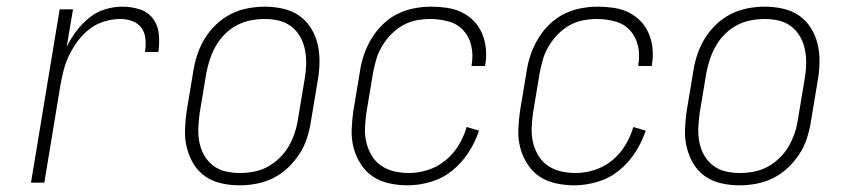

<svg xmlns="http://www.w3.org/2000/svg" viewBox="-20 -548 2540 576"><path d="M73 0 159 -520H199L180 -407Q192 -432 209 -454.5Q226 -477 247.5 -494.5Q269 -512 295 -520Q321 -528 347 -528Q374 -528 399 -520Q424 -512 439 -492Q454 -472 456.5 -445.5Q459 -419 455 -392H415Q418 -411 416.5 -430Q415 -449 405 -463.5Q395 -478 377.5 -484.5Q360 -491 341 -491Q318 -491 294 -484Q270 -477 250 -462Q230 -447 214.5 -426.5Q199 -406 188 -383.5Q177 -361 171 -337.5Q165 -314 161 -291L113 0Z M699 8Q671 8 644 2Q617 -4 595.5 -19Q574 -34 560.5 -56.5Q547 -79 540.5 -105Q534 -131 535 -159Q536 -187 540 -215L560 -335Q564 -361 572.5 -386Q581 -411 595 -433.5Q609 -456 629 -475Q649 -494 673 -506Q697 -518 723 -523Q749 -528 774 -528Q802 -528 829 -522Q856 -516 877.5 -501Q899 -486 913 -463.5Q927 -441 933 -415Q939 -389 938.5 -361Q938 -333 933 -305L913 -185Q909 -159 901 -134Q893 -109 878.5 -86.5Q864 -64 844 -45Q824 -26 800 -14Q776 -2 750 3Q724 8 699 8ZM700 -29Q720 -29 741.5 -33Q763 -37 782.5 -47.5Q802 -58 818.5 -74Q835 -90 846 -109Q857 -128 864 -149Q871 -170 874 -191L894 -311Q898 -333 898.5 -355Q899 -377 895 -398Q891 -419 881 -437Q871 -455 854.5 -468Q838 -481 817.5 -486Q797 -491 774 -491Q754 -491 732.5 -487Q711 -483 691 -472.5Q671 -462 655 -446Q639 -430 628 -411Q617 -392 610 -371Q603 -350 599 -329L579 -209Q576 -187 575 -165Q574 -143 578 -122Q582 -101 592 -83Q602 -65 618.5 -52Q635 -39 656 -34Q677 -29 700 -29Z M1203 8Q1175 8 1147.5 2Q1120 -4 1098.5 -18.5Q1077 -33 1062.5 -55.5Q1048 -78 1041 -104Q1034 -130 1035 -158.5Q1036 -187 1040 -215L1060 -335Q1064 -361 1072.5 -385.5Q1081 -410 1095 -433Q1109 -456 1128.5 -475Q1148 -494 1172 -506Q1196 -518 1222 -523Q1248 -528 1273 -528Q1297 -528 1321 -524.5Q1345 -521 1365.5 -511Q1386 -501 1401.5 -485Q1417 -469 1426 -448Q1435 -427 1437.5 -403.5Q1440 -380 1436 -356L1435 -350H1395V-354Q1400 -383 1394 -410Q1388 -437 1370.5 -456.5Q1353 -476 1326 -483.5Q1299 -491 1270 -491Q1250 -491 1229 -487Q1208 -483 1188.5 -472Q1169 -461 1153.5 -445Q1138 -429 1126.5 -410Q1115 -391 1109 -370.5Q1103 -350 1099 -329L1079 -209Q1076 -187 1075 -164.5Q1074 -142 1079 -121Q1084 -100 1095 -81.5Q1106 -63 1123.5 -51Q1141 -39 1162.5 -34Q1184 -29 1207 -29Q1235 -29 1263.5 -38Q1292 -47 1316 -66.5Q1340 -86 1356 -112.5Q1372 -139 1380 -167L1417 -156Q1406 -122 1385.5 -90.5Q1365 -59 1336.5 -36Q1308 -13 1272.5 -2.5Q1237 8 1203 8Z M1703 8Q1675 8 1647.5 2Q1620 -4 1598.5 -18.5Q1577 -33 1562.5 -55.5Q1548 -78 1541 -104Q1534 -130 1535 -158.5Q1536 -187 1540 -215L1560 -335Q1564 -361 1572.5 -385.5Q1581 -410 1595 -433Q1609 -456 1628.5 -475Q1648 -494 1672 -506Q1696 -518 1722 -523Q1748 -528 1773 -528Q1797 -528 1821 -524.5Q1845 -521 1865.5 -511Q1886 -501 1901.5 -485Q1917 -469 1926 -448Q1935 -427 1937.5 -403.5Q1940 -380 1936 -356L1935 -350H1895V-354Q1900 -383 1894 -410Q1888 -437 1870.5 -456.5Q1853 -476 1826 -483.5Q1799 -491 1770 -491Q1750 -491 1729 -487Q1708 -483 1688.5 -472Q1669 -461 1653.5 -445Q1638 -429 1626.5 -410Q1615 -391 1609 -370.5Q1603 -350 1599 -329L1579 -209Q1576 -187 1575 -164.5Q1574 -142 1579 -121Q1584 -100 1595 -81.5Q1606 -63 1623.5 -51Q1641 -39 1662.5 -34Q1684 -29 1707 -29Q1735 -29 1763.5 -38Q1792 -47 1816 -66.5Q1840 -86 1856 -112.5Q1872 -139 1880 -167L1917 -156Q1906 -122 1885.5 -90.5Q1865 -59 1836.5 -36Q1808 -13 1772.5 -2.5Q1737 8 1703 8Z M2199 8Q2171 8 2144 2Q2117 -4 2095.5 -19Q2074 -34 2060.5 -56.5Q2047 -79 2040.5 -105Q2034 -131 2035 -159Q2036 -187 2040 -215L2060 -335Q2064 -361 2072.5 -386Q2081 -411 2095 -433.5Q2109 -456 2129 -475Q2149 -494 2173 -506Q2197 -518 2223 -523Q2249 -528 2274 -528Q2302 -528 2329 -522Q2356 -516 2377.5 -501Q2399 -486 2413 -463.5Q2427 -441 2433 -415Q2439 -389 2438.5 -361Q2438 -333 2433 -305L2413 -185Q2409 -159 2401 -134Q2393 -109 2378.5 -86.5Q2364 -64 2344 -45Q2324 -26 2300 -14Q2276 -2 2250 3Q2224 8 2199 8ZM2200 -29Q2220 -29 2241.5 -33Q2263 -37 2282.5 -47.5Q2302 -58 2318.5 -74Q2335 -90 2346 -109Q2357 -128 2364 -149Q2371 -170 2374 -191L2394 -311Q2398 -333 2398.5 -355Q2399 -377 2395 -398Q2391 -419 2381 -437Q2371 -455 2354.5 -468Q2338 -481 2317.5 -486Q2297 -491 2274 -491Q2254 -491 2232.5 -487Q2211 -483 2191 -472.5Q2171 -462 2155 -446Q2139 -430 2128 -411Q2117 -392 2110 -371Q2103 -350 2099 -329L2079 -209Q2076 -187 2075 -165Q2074 -143 2078 -122Q2082 -101 2092 -83Q2102 -65 2118.5 -52Q2135 -39 2156 -34Q2177 -29 2200 -29Z"/></svg>

Font: Iosevka Extralight
Style: Italic
Weight: 200
Italic angle: -9°
Monospace: yes
Designer: Belleve Invis
Foundry: Belleve Invis
Version: Version 32.5.0; ttfautohint (v1.8.4)